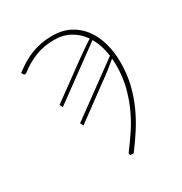

<svg xmlns="http://www.w3.org/2000/svg" viewBox="-160 -615 863 912"><g transform="rotate(-30 271.0 -159.5)"><path d="M121.5 -196.5 305 -330.5Q330.5 -348.5 354.8 -365.8Q379 -383 403 -397.5Q377.5 -435 339.5 -456Q301.5 -477 252.5 -477Q195.5 -477 148.5 -458.2Q101.5 -439.5 61 -407.5Q55 -404.5 51.2 -404.5Q47.5 -404.5 45 -409L39 -419Q65.5 -439 90.5 -454Q115.5 -469 141.5 -478.8Q167.5 -488.5 195.2 -493.5Q223 -498.5 255.5 -498.5Q308 -498.5 348.5 -478Q389 -457.5 416.8 -421.2Q444.5 -385 459 -335.2Q473.5 -285.5 473.5 -227Q473.5 -165 460.5 -110.2Q447.5 -55.5 425.2 -5.8Q403 44 373.8 89.5Q344.5 135 311.5 178.5H298Q292.5 178 290.8 172.8Q289 167.5 295 160.5Q321 126 348.5 85.2Q376 44.5 398.2 -3.5Q420.5 -51.5 434.8 -106.5Q449 -161.5 449 -224.5Q449 -234 448.5 -243.5Q448 -253 447 -262Q424 -242.5 400 -223.8Q376 -205 350.5 -187L171 -55L162 -72L445.5 -279Q441.5 -309.5 432.8 -336Q424 -362.5 411 -385L129.5 -179.5Z"/></g></svg>

Font: Lato ExtraLight
Style: Italic
Weight: 275
Italic angle: -7°
Designer: Lukasz Dziedzic with Adam Twardoch and Botio Nikoltchev
Foundry: tyPoland Lukasz Dziedzic
Version: Version 2.015; 2015-08-06; http://www.latofonts.com/